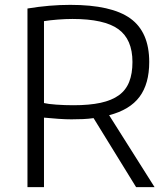

<svg xmlns="http://www.w3.org/2000/svg" viewBox="-20 -770 691 790"><path d="M282 -337Q348 -337 394 -347Q440 -357 469 -378Q498 -399 511.5 -433Q525 -467 525 -515Q525 -608 467 -650Q409 -692 278 -692Q250 -692 218 -689.5Q186 -687 161 -683V-346Q177 -342 211.5 -339.5Q246 -337 282 -337ZM365 -284Q344 -281 321.5 -280Q299 -279 274 -279Q250 -279 221 -281Q192 -283 161 -286V0H93V-735Q184 -750 269 -750Q439 -750 516.5 -694Q594 -638 594 -515Q594 -425 554 -371.5Q514 -318 429 -296L616 0H540Z"/></svg>

Font: EncodeSans
Style: Light
Weight: 300
Designer: Pablo Impallari, Andres Torresi
Foundry: Pablo Impallari, Andres Torresi
Version: Version 1.000; ttfautohint (v1.4.1)